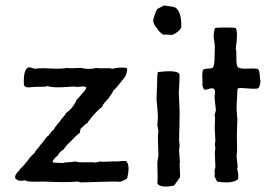

<svg xmlns="http://www.w3.org/2000/svg" viewBox="-20 -677 993 698"><path d="M327 -86 344 -90Q353 -88 373.5 -89.5Q394 -91 403 -90Q433 -93 439 -91Q454 -75 442 -28Q434 -22 417 -16Q405 -18 347.5 -16Q290 -14 278 -14Q274 -13 269 -15Q264 -17 261 -17Q221 -13 138 -17Q131 -17 115.5 -16.5Q100 -16 88.5 -17Q77 -18 68 -22Q60 -18 49.5 -20.5Q39 -23 35 -30Q34 -41 43.5 -50.5Q53 -60 54 -64Q60 -68 68 -78Q76 -88 79 -91Q93 -111 105 -120Q107 -126 115.5 -135.5Q124 -145 127 -150Q132 -155 139.5 -165.5Q147 -176 150 -179Q151 -181 154 -182.5Q157 -184 158 -186Q159 -188 162.5 -192.5Q166 -197 169 -200.5Q172 -204 176 -206Q178 -214 198 -236Q200 -241 208.5 -250Q217 -259 220 -266Q246 -284 259 -315Q263 -318 278 -336Q292 -350 294 -359Q290 -362 285 -362.5Q280 -363 272.5 -362Q265 -361 262 -361Q260 -361 257 -361.5Q254 -362 253 -362Q250 -363 239.5 -362Q229 -361 226 -361Q172 -357 153 -364Q146 -361 106 -361Q104 -361 97.5 -360.5Q91 -360 87.5 -359.5Q84 -359 79.5 -359.5Q75 -360 72 -362Q69 -364 67 -367Q64 -424 83 -432Q89 -433 97 -430Q105 -427 108 -427Q124 -430 164 -428Q204 -426 223 -430Q235 -428 275 -430Q302 -423 330 -430Q339 -428 359.5 -429Q380 -430 388 -427Q419 -434 440 -430Q444 -425 441 -415Q438 -405 437 -402.5Q436 -400 430 -392Q424 -384 423 -383Q400 -353 392 -348Q390 -341 382.5 -331Q375 -321 373 -317Q370 -316 366.5 -311Q363 -306 360 -304Q352 -294 351 -288Q341 -282 322 -261Q321 -259 316.5 -254.5Q312 -250 310 -247Q309 -244 304.5 -239.5Q300 -235 299 -231Q293 -228 285 -220Q277 -212 273 -209L270 -194Q255 -183 239 -165Q216 -144 212 -134Q198 -127 190 -112Q172 -97 171 -88Q173 -85 191 -85Q193 -85 203 -84.5Q213 -84 213 -86Q248 -88 254 -90Q266 -86 290.5 -87Q315 -88 327 -86Z M639 -577Q630 -560 606 -550Q603 -550 590 -551Q577 -552 573 -551Q557 -562 551 -574Q538 -587 537 -602Q538 -615 551 -644Q555 -646 576 -657Q581 -656 591 -655Q601 -654 608 -652.5Q615 -651 620 -648Q641 -629 639 -577ZM556 -201 552 -221Q552 -226 553 -236Q554 -246 554 -251Q554 -262 552 -284Q552 -289 550.5 -300Q549 -311 549 -316Q549 -325 550 -341.5Q551 -358 551 -366Q551 -406 554 -415Q617 -423 631 -410Q634 -407 632 -375.5Q630 -344 630 -340Q630 -329 631.5 -306.5Q633 -284 633 -272Q633 -236 631 -168Q631 -164 632 -158Q633 -152 633 -149Q633 -145 632 -139Q631 -133 631 -130Q631 -123 632.5 -109Q634 -95 634 -89Q635 -87 634 -86Q633 -85 633 -84Q633 -82 633.5 -68Q634 -54 634.5 -45Q635 -36 634 -31Q627 -24 627 -21Q624 -19 619.5 -11.5Q615 -4 611 -2Q566 7 552 -9Q554 -24 552 -84Q552 -89 554 -99Q556 -109 556 -114Q556 -123 555 -140.5Q554 -158 554 -173Q554 -188 556 -201Z M842 -220V-213Q841 -201 841 -187.5Q841 -174 841.5 -157.5Q842 -141 842 -132Q842 -128 841 -119.5Q840 -111 840 -107Q840 -104 842.5 -86Q845 -68 842 -63Q849 -38 845 -25Q823 -8 769 -17Q767 -20 764 -27.5Q761 -35 760 -36Q761 -39 760.5 -46.5Q760 -54 760 -57Q760 -59 761.5 -63.5Q763 -68 763 -71Q763 -79 761 -123Q761 -126 762 -131Q763 -136 763 -138Q763 -140 762 -145Q761 -150 761 -153Q761 -154 762 -158.5Q763 -163 763 -165Q763 -173 761.5 -193Q760 -213 761 -224Q763 -250 760 -258Q761 -261 762.5 -267.5Q764 -274 765 -276Q760 -318 760 -326Q760 -328 761 -334.5Q762 -341 761.5 -345.5Q761 -350 758 -354Q751 -358 740 -354Q729 -350 725 -351Q722 -351 720.5 -353.5Q719 -356 718 -360Q717 -364 716 -365V-384Q716 -388 715.5 -396.5Q715 -405 715.5 -412Q716 -419 719 -424Q724 -427 735.5 -427.5Q747 -428 752 -430Q760 -436 760 -466Q760 -473 760.5 -486.5Q761 -500 761 -507Q761 -515 758.5 -529.5Q756 -544 757 -551Q757 -556 759 -565Q761 -574 761 -575Q769 -577 801 -577Q832 -577 837 -575Q846 -557 837 -501Q840 -491 839.5 -465Q839 -439 845 -432Q856 -426 880 -427.5Q904 -429 917 -427Q923 -423 924 -406Q925 -389 927 -384Q925 -362 919 -356Q908 -353 882.5 -355.5Q857 -358 845 -356Q842 -351 842 -324Q840 -296 840 -282Q843 -243 843 -241Q843 -238 842.5 -231Q842 -224 842 -220Z"/></svg>

Font: FuturaRenner
Style: Regular
Weight: 400
Designer: BSozoo
Foundry: BSozoo
Version: Version 1.001;PS 001.001;hotconv 1.0.70;makeotf.lib2.5.58329